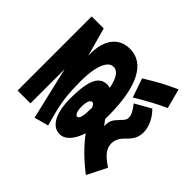

<svg xmlns="http://www.w3.org/2000/svg" viewBox="-171 -993 1279 1279"><g transform="rotate(-45 469.0 -353.5)"><path d="M408.2 -12.7Q385.7 -36.6 363.8 -47.6Q341.8 -58.6 317.4 -58.6Q282.7 -58.6 252.2 -35.4Q221.7 -12.2 187.5 41L48.8 -29.3Q141.6 -150.4 244.6 -227.1Q184.1 -246.1 150.6 -277.1Q117.2 -308.1 117.2 -346.7Q117.2 -382.8 143.6 -409.4Q169.9 -436 219.2 -450Q268.6 -463.9 335.9 -463.9Q419.9 -463.9 472.7 -452.6Q525.4 -441.4 550.8 -417.5Q576.2 -393.6 576.2 -355.5Q576.2 -340.8 571.8 -327.6Q629.4 -338.4 659.4 -358.6Q689.5 -378.9 689.5 -408.2Q689.5 -435.5 662.8 -455.3Q636.2 -475.1 585.9 -485.6Q535.6 -496.1 465.8 -496.1Q383.8 -496.1 323.2 -489.3Q262.7 -482.4 206.1 -467.8L104.5 -440.4L77.1 -541L447.3 -627.9H125V-749H823.2V-635.7L621.6 -580.1H643.6Q708 -580.1 754.9 -560.5Q801.8 -541 826.7 -504.2Q851.6 -467.3 851.6 -417Q851.6 -311.5 743.9 -256.8Q636.2 -202.1 429.7 -202.1L404.3 -202.6Q382.3 -188 364.7 -172.4L378.9 -172.9Q405.3 -172.9 422.4 -164.3Q439.5 -155.8 467.8 -128.9Q485.8 -110.4 496.8 -103.5Q507.8 -96.7 521.5 -96.7Q557.6 -96.7 611.3 -141.6L674.8 -29.3Q641.1 4.4 600.8 23.2Q560.5 42 520.5 42Q487.8 42 461.7 29.1Q435.5 16.1 408.2 -12.7ZM634.8 -173.8 768.6 -219.7Q809.1 -154.3 833.3 -110.1Q857.4 -65.9 888.7 3.9L750 41Q724.1 -16.1 698.2 -63.5Q672.4 -110.8 634.8 -173.8ZM395.5 -316.9Q412.1 -325.2 417.5 -330.3Q422.9 -335.4 422.9 -342.8Q422.9 -356 404.1 -364Q385.3 -372.1 352.5 -372.1Q319.3 -372.1 300.8 -364.7Q282.2 -357.4 282.2 -344.7Q282.2 -331.1 308.3 -324.5Q334.5 -317.9 395.5 -316.9Z"/></g></svg>

Font: Pretendard JP Black
Style: Regular
Weight: 900
Designer: Base glyphs from Inter by Rasmus Andersson; Hangeul glyphs from Noto Sans CJK(Source Han Sans) by Jang Soo-young and Kan
Foundry: Kil Hyung-jin
Version: Version 1.309